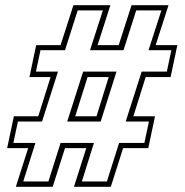

<svg xmlns="http://www.w3.org/2000/svg" viewBox="-20 -720 712 740"><path d="M41 0 88.5 -149H7.5L33.5 -272H127.5L175 -423H93.5L119.5 -546H213.5L263 -700H405.5L356 -546H437.5L487 -700H629.5L580 -546H663.5L637.5 -423H541.5L494 -272H577.5L551.5 -149H454.5L407 0H265L312.5 -149H230.5L183 0ZM239 -251.5 300.5 -444H429L368 -251.5ZM270 -272H352L399 -423H317.5ZM69.5 -20.5H166.5L213.5 -169H342L295.5 -20.5H392L439 -169H536.5L554 -251.5H464.5L526 -444H623L640.5 -526.5H552.5L602 -680H505L456 -526.5H327L376.5 -680H279.5L230.5 -526.5H136L118.5 -444H203.5L142 -251.5H49L31.5 -169H116.5Z"/></svg>

Font: Tourney Thin ExtraLight
Style: Italic
Weight: 250
Italic angle: -12°
Version: Version 1.015